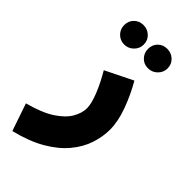

<svg xmlns="http://www.w3.org/2000/svg" viewBox="-311 -725 1020 1020"><g transform="rotate(45 199.0 -214.5)"><path d="M16 231 -37 76Q58 51 112 15.5Q166 -20 188.5 -59.5Q211 -99 211 -135Q211 -169 189 -224.5Q167 -280 131 -341L285 -417Q324 -350 351 -276Q378 -202 378 -141Q378 -87 359.5 -31.5Q341 24 299 74.5Q257 125 187.5 165.5Q118 206 16 231ZM289 -514Q258 -514 237.5 -535.5Q217 -557 217 -587Q217 -619 237.5 -639.5Q258 -660 289 -660Q320 -660 342 -639.5Q364 -619 364 -587Q364 -557 342 -535.5Q320 -514 289 -514ZM111 -514Q80 -514 59 -535.5Q38 -557 38 -587Q38 -619 59 -639.5Q80 -660 111 -660Q141 -660 163 -639.5Q185 -619 185 -587Q185 -557 163 -535.5Q141 -514 111 -514Z"/></g></svg>

Font: Noto Sans Arabic Blk
Style: Regular
Weight: 900
Designer: Monotype Design Team, Nadine Chahine, Nizar Qandah and Khaled Hosny
Foundry: Monotype Imaging Inc.
Version: Version 2.012; ttfautohint (v1.8.4.7-5d5b)